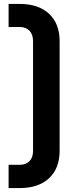

<svg xmlns="http://www.w3.org/2000/svg" viewBox="-20 -755 387 982"><path d="M24 88H80Q112 88 130.5 69.5Q149 51 149 17V-545Q149 -579 130.5 -598Q112 -617 80 -617H24V-735H80Q177 -735 231 -684.5Q285 -634 285 -544V16Q285 106 231 156.5Q177 207 80 207H24Z"/></svg>

Font: Bai Jamjuree
Style: Bold
Weight: 700
Designer: Katatrad Aksorn Co.,Ltd.
Foundry: Cadson Demak Co.,Ltd.
Version: Version 1.000; ttfautohint (v1.6)